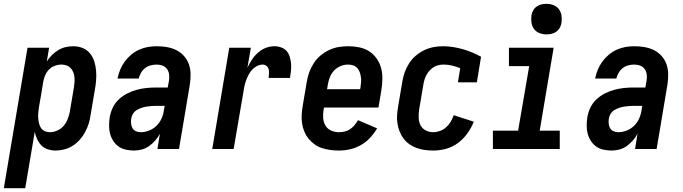

<svg xmlns="http://www.w3.org/2000/svg" viewBox="-53 -780 3573 1005"><path d="M-33 205 91 -530H204L192 -458Q203 -476 218.5 -491.5Q234 -507 252.5 -518Q271 -529 291 -533.5Q311 -538 331 -538Q357 -538 380 -528.5Q403 -519 418 -500.5Q433 -482 440.5 -458.5Q448 -435 450 -410Q452 -385 450 -359Q448 -333 443 -307L421 -177Q418 -154 411 -132Q404 -110 392.5 -88.5Q381 -67 364.5 -48.5Q348 -30 327.5 -17Q307 -4 284 2Q261 8 238 8Q217 8 197 1.5Q177 -5 163.5 -19Q150 -33 141.5 -51.5Q133 -70 129 -90L79 205ZM207 -88Q227 -88 246.5 -96.5Q266 -105 279.5 -120.5Q293 -136 300.5 -155Q308 -174 312 -193L334 -323Q336 -337 337 -350.5Q338 -364 336.5 -377.5Q335 -391 330 -403Q325 -415 316.5 -424Q308 -433 295.5 -437.5Q283 -442 269 -442Q251 -442 233.5 -435.5Q216 -429 203 -415.5Q190 -402 183 -385Q176 -368 173 -350Q168 -318 162.5 -285.5Q157 -253 151 -220Q149 -206 147.5 -191.5Q146 -177 147 -163Q148 -149 151 -135.5Q154 -122 161 -111Q168 -100 180.5 -94Q193 -88 207 -88Z M649 8Q628 8 606.5 3.5Q585 -1 568.5 -12.5Q552 -24 540.5 -41.5Q529 -59 523.5 -79Q518 -99 518 -121Q518 -143 521 -164Q525 -190 536.5 -215Q548 -240 568 -259Q588 -278 612.5 -290.5Q637 -303 663 -310Q689 -317 714.5 -319.5Q740 -322 766 -322H825L831 -355Q834 -371 832.5 -387.5Q831 -404 822.5 -417Q814 -430 799 -436Q784 -442 767 -442Q752 -442 736 -438Q720 -434 707 -424Q694 -414 685.5 -399.5Q677 -385 673 -369H562Q567 -393 576 -415Q585 -437 599.5 -457Q614 -477 633.5 -493.5Q653 -510 675.5 -520Q698 -530 721 -534Q744 -538 767 -538Q794 -538 820.5 -533.5Q847 -529 870 -517.5Q893 -506 910 -487Q927 -468 935.5 -444Q944 -420 944.5 -393Q945 -366 941 -339L884 0H771L784 -80Q774 -61 759.5 -44.5Q745 -28 727.5 -15.5Q710 -3 689.5 2.5Q669 8 649 8ZM683 -88Q705 -88 727 -96.5Q749 -105 766 -121.5Q783 -138 792.5 -159.5Q802 -181 805 -203L809 -226H766Q753 -226 740 -225Q727 -224 714 -222Q701 -220 688 -215.5Q675 -211 663 -204Q651 -197 643.5 -185Q636 -173 634 -160Q632 -147 633 -134Q634 -121 640 -110Q646 -99 657.5 -93.5Q669 -88 683 -88Z M1058 0 1147 -530H1260L1242 -425Q1252 -447 1265.5 -467.5Q1279 -488 1297.5 -504.5Q1316 -521 1338.5 -529.5Q1361 -538 1384 -538Q1402 -538 1419.5 -531.5Q1437 -525 1448 -512Q1459 -499 1464 -481.5Q1469 -464 1470.5 -446Q1472 -428 1470 -409Q1468 -390 1465 -372H1353Q1354 -383 1355 -394.5Q1356 -406 1353.5 -416.5Q1351 -427 1342.5 -434.5Q1334 -442 1323 -442Q1308 -442 1293.5 -435Q1279 -428 1268 -416.5Q1257 -405 1249.5 -391Q1242 -377 1236.5 -362.5Q1231 -348 1227.5 -333.5Q1224 -319 1222 -304L1170 0Z M1721 8Q1698 8 1675.5 5Q1653 2 1632 -5Q1611 -12 1593.5 -24.5Q1576 -37 1562.5 -53.5Q1549 -70 1540.5 -90Q1532 -110 1528.5 -132Q1525 -154 1526 -177Q1527 -200 1531 -223L1553 -353Q1557 -378 1566 -402.5Q1575 -427 1589.5 -449.5Q1604 -472 1625 -489.5Q1646 -507 1670.5 -518.5Q1695 -530 1720.5 -534Q1746 -538 1771 -538Q1800 -538 1828.5 -532Q1857 -526 1880 -511Q1903 -496 1919 -473Q1935 -450 1942 -423Q1949 -396 1948.5 -366.5Q1948 -337 1943 -307L1928 -217H1643L1641 -207Q1637 -185 1638.5 -163Q1640 -141 1650 -123.5Q1660 -106 1679.5 -97Q1699 -88 1721 -88Q1736 -88 1751 -91.5Q1766 -95 1779 -103.5Q1792 -112 1802.5 -124.5Q1813 -137 1821 -151L1921 -108Q1905 -81 1883.5 -58Q1862 -35 1835 -20Q1808 -5 1779 1.5Q1750 8 1721 8ZM1659 -313H1832L1834 -323Q1836 -337 1837 -350.5Q1838 -364 1836 -377.5Q1834 -391 1829.5 -403Q1825 -415 1816.5 -424.5Q1808 -434 1795 -438Q1782 -442 1769 -442Q1749 -442 1729.5 -434Q1710 -426 1695.5 -410.5Q1681 -395 1673.5 -375.5Q1666 -356 1663 -337Z M2215 8Q2192 8 2170 5Q2148 2 2127.5 -5.5Q2107 -13 2089.5 -25.5Q2072 -38 2059.5 -54.5Q2047 -71 2039 -91Q2031 -111 2027.5 -133Q2024 -155 2025.5 -177.5Q2027 -200 2031 -223L2053 -353Q2057 -378 2065.5 -402Q2074 -426 2088.5 -448.5Q2103 -471 2123.5 -488.5Q2144 -506 2168 -517.5Q2192 -529 2217 -533.5Q2242 -538 2267 -538Q2294 -538 2320.5 -533.5Q2347 -529 2371.5 -522Q2396 -515 2419.5 -505Q2443 -495 2465 -483L2443 -349H2344L2356 -423Q2336 -431 2314 -436.5Q2292 -442 2269 -442Q2256 -442 2242.5 -439Q2229 -436 2217.5 -429Q2206 -422 2196 -411Q2186 -400 2179.5 -388Q2173 -376 2169 -363Q2165 -350 2163 -337L2141 -207Q2138 -186 2138.5 -164.5Q2139 -143 2148 -125Q2157 -107 2175 -97.5Q2193 -88 2215 -88Q2232 -88 2250 -94.5Q2268 -101 2282.5 -114Q2297 -127 2306.5 -143.5Q2316 -160 2322 -177L2427 -143Q2414 -110 2393 -81Q2372 -52 2343.5 -31Q2315 -10 2281.5 -1Q2248 8 2215 8Z M2527 0V-96H2659L2717 -434H2611V-530H2845L2772 -96H2877V0ZM2808 -600Q2788 -600 2770.5 -607Q2753 -614 2742.5 -628Q2732 -642 2729 -661Q2726 -680 2729 -700Q2731 -713 2738 -725.5Q2745 -738 2756.5 -746Q2768 -754 2781 -757Q2794 -760 2808 -760Q2827 -760 2844.5 -753Q2862 -746 2872.5 -732Q2883 -718 2886 -699Q2889 -680 2886 -660Q2884 -647 2877 -634.5Q2870 -622 2858.5 -614Q2847 -606 2833.5 -603Q2820 -600 2808 -600Z M3149 8Q3128 8 3106.5 3.5Q3085 -1 3068.5 -12.5Q3052 -24 3040.5 -41.5Q3029 -59 3023.5 -79Q3018 -99 3018 -121Q3018 -143 3021 -164Q3025 -190 3036.5 -215Q3048 -240 3068 -259Q3088 -278 3112.5 -290.5Q3137 -303 3163 -310Q3189 -317 3214.5 -319.5Q3240 -322 3266 -322H3325L3331 -355Q3334 -371 3332.5 -387.5Q3331 -404 3322.5 -417Q3314 -430 3299 -436Q3284 -442 3267 -442Q3252 -442 3236 -438Q3220 -434 3207 -424Q3194 -414 3185.5 -399.5Q3177 -385 3173 -369H3062Q3067 -393 3076 -415Q3085 -437 3099.5 -457Q3114 -477 3133.5 -493.5Q3153 -510 3175.5 -520Q3198 -530 3221 -534Q3244 -538 3267 -538Q3294 -538 3320.5 -533.5Q3347 -529 3370 -517.5Q3393 -506 3410 -487Q3427 -468 3435.5 -444Q3444 -420 3444.5 -393Q3445 -366 3441 -339L3384 0H3271L3284 -80Q3274 -61 3259.5 -44.5Q3245 -28 3227.5 -15.5Q3210 -3 3189.5 2.5Q3169 8 3149 8ZM3183 -88Q3205 -88 3227 -96.5Q3249 -105 3266 -121.5Q3283 -138 3292.5 -159.5Q3302 -181 3305 -203L3309 -226H3266Q3253 -226 3240 -225Q3227 -224 3214 -222Q3201 -220 3188 -215.5Q3175 -211 3163 -204Q3151 -197 3143.5 -185Q3136 -173 3134 -160Q3132 -147 3133 -134Q3134 -121 3140 -110Q3146 -99 3157.5 -93.5Q3169 -88 3183 -88Z"/></svg>

Font: iosevka_custom_sans_ss08
Style: Bold Italic
Weight: 700
Italic angle: -10°
Designer: Belleve Invis
Foundry: Belleve Invis
Version: Version 10.3.0; ttfautohint (v1.8.3)